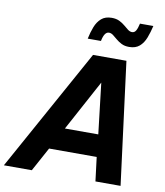

<svg xmlns="http://www.w3.org/2000/svg" viewBox="-138 -1060 984 1144"><g transform="rotate(10 354.0 -488.5)"><path d="M576 -824Q549 -824 530 -833.5Q511 -843 496.5 -855.5Q482 -868 469.5 -877.5Q457 -887 444 -887Q416 -887 405 -830H325Q333 -869 346 -902.5Q359 -936 382.5 -956.5Q406 -977 445 -977Q472 -977 491.5 -967.5Q511 -958 525.5 -945.5Q540 -933 552.5 -923.5Q565 -914 578 -914Q593 -914 601.5 -929Q610 -944 616 -972H697Q688 -933 675 -899Q662 -865 638.5 -844.5Q615 -824 576 -824ZM-36 0 373 -740H575L670 0H518L500 -145H212L133 0ZM284 -279H486L450 -586Z"/></g></svg>

Font: Be Vietnam Pro
Style: Bold Italic
Weight: 700
Italic angle: -12°
Designer: Lam Bao, Tony Le, Vietanh Nguyen
Foundry: Yellow Type Foundry
Version: Version 1.002; ttfautohint (v1.8.3)